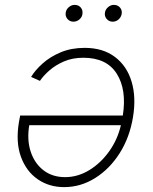

<svg xmlns="http://www.w3.org/2000/svg" viewBox="-20 -751 619 779"><path d="M323.5 -556.8Q397.4 -556.8 446 -520.2Q494.7 -483.7 513.8 -420.1Q533 -356.5 519.5 -275.2Q506 -193.5 465.6 -129.6Q425.1 -65.7 366.3 -28.8Q307.5 8.2 240.1 8.2Q179 8.2 132.6 -24Q86.3 -56.1 64.8 -115.2Q43.3 -174.4 56.8 -255.3L61.8 -282.3H478.3Q494.7 -386.7 453.8 -451.7Q413 -516.7 318.2 -516.7Q273.8 -516.7 239.2 -501.6Q204.5 -486.5 180 -464.8Q155.5 -443.2 142 -422.9L106.2 -438.9Q122.5 -466.3 153.1 -493.6Q183.6 -521 226.6 -538.9Q269.5 -556.8 323.5 -556.8ZM470.5 -242.9H98.7Q88.8 -183.9 104.4 -136.2Q120 -88.4 156.1 -60.4Q192.1 -32.3 244.3 -32.3Q295.5 -32.3 342.2 -60.7Q388.8 -89.1 422.9 -136.9Q457 -184.7 470.5 -242.9ZM278.1 -663Q263.1 -663 253.6 -674.2Q244 -685.4 246.8 -700.6Q248.9 -713.4 259.6 -722.3Q270.2 -731.2 282.7 -731.2Q298.7 -731.2 307.9 -720.2Q317.1 -709.2 314.3 -693.2Q312.9 -681.5 302.2 -672.2Q291.5 -663 278.1 -663ZM437.1 -663Q422.2 -663 412.6 -674.4Q403.1 -685.7 405.9 -700.6Q408 -713.1 418.7 -722.1Q429.3 -731.2 441.8 -731.2Q457.7 -731.2 467.2 -720Q476.6 -708.8 473.4 -693.2Q470.9 -680.8 460.8 -671.9Q450.6 -663 437.1 -663Z"/></svg>

Font: Inter UI Extra Light
Style: Italic
Weight: 200
Italic angle: -9.39999°
Designer: Rasmus Andersson
Foundry: rsms
Version: 3.2;8d6f07862